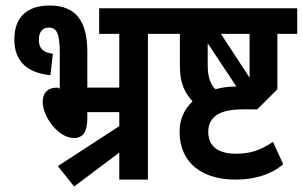

<svg xmlns="http://www.w3.org/2000/svg" viewBox="-20 -652 1099 697"><path d="M249 25 413 -98V0H517V-529H589V-622H340V-529H413V-334H297V-463C297 -569 261 -632 160 -632C81 -632 32 -592 32 -509C32 -426 83 -387 163 -379L172 -457C136 -461 121 -477 121 -507C121 -537 135 -552 157 -552C188 -552 197 -526 197 -459V-330L189 -334C150 -334 135 -312 135 -282C135 -229 191 -151 248 -151C281 -151 297 -173 297 -222V-245H413V-194L190 -49Z M835 0C901 0 964 -17 1008 -56L971 -137C926 -106 887 -94 837 -94C776 -94 736 -117 736 -174C736 -202 748 -221 766 -234C788 -249 819 -255 866 -255H914L987 -328V-529H1059V-622H577V-529H633V-411C633 -349 652 -314 679 -284C650 -257 632 -220 632 -174C632 -58 717 0 835 0ZM886 -370 782 -529H886ZM734 -415V-495L838 -338C813 -338 786 -335 762 -328C744 -346 734 -372 734 -415Z"/></svg>

Font: Noto Sans Devanagari ExtraCondensed SemiBold
Style: Regular
Weight: 600
Width: 2
Designer: Jelle Bosma - Monotype Design Team
Foundry: Monotype Imaging Inc.
Version: Version 2.004